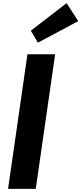

<svg xmlns="http://www.w3.org/2000/svg" viewBox="-20 -1207 520 1227"><path d="M177.2 -1011 222.1 -934 480 -1072 405.5 -1187ZM155.4 -860 31.5 0H208.5L332.4 -860Z"/></svg>

Font: Blink
Style: Obl
Weight: 400
Designer: Mew Too
Foundry: Cannot Into Space Fonts
Version: Version 001.000